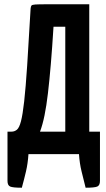

<svg xmlns="http://www.w3.org/2000/svg" viewBox="-20 -720 497 897"><path d="M82 157Q40 157 27.5 151.5Q15 146 15 125V-105H34Q48 -105 59 -114Q70 -123 78 -153.5Q86 -184 93 -246.5Q100 -309 107 -414.5Q114 -520 123 -680Q124 -690 127 -694Q130 -698 145 -699Q160 -700 195 -700H397V-105H447V125Q447 146 434.5 151.5Q422 157 380 157Q370 117 361 80.5Q352 44 349 0H113Q110 44 101.5 80.5Q93 117 82 157ZM167 -105H285V-595H230Q224 -498 217.5 -421Q211 -344 204 -284.5Q197 -225 188 -181Q179 -137 167 -105Z"/></svg>

Font: Yanone Kaffeesatz
Style: Bold
Weight: 700
Designer: Yanone (Cyrillic: Daniel Pouzeot, Huerta Tipografica, and Cyreal)
Foundry: Yanone
Version: Version 2.003